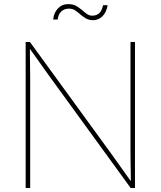

<svg xmlns="http://www.w3.org/2000/svg" viewBox="-20 -937 801 957"><path d="M107.9 0V-727.5H129.4L531.2 -175.3Q549.8 -149.9 567.6 -124.5Q585.4 -99.1 603.5 -74Q621.6 -48.8 639.6 -23.4H632.3Q632.3 -48.8 631.8 -74Q631.3 -99.1 630.9 -124.5Q630.4 -149.9 630.4 -175.3V-727.5H652.8V0H631.3L230.5 -551.3Q211.9 -576.7 194.1 -602.1Q176.3 -627.4 158.2 -652.8Q140.1 -678.2 121.6 -703.6H128.9Q128.9 -678.2 129.2 -652.8Q129.4 -627.4 129.9 -602.1Q130.4 -576.7 130.4 -551.3V0ZM443.8 -836.4Q423.3 -836.4 408.2 -845.2Q393.1 -854 380.4 -865.2Q367.7 -876.5 354.5 -885.3Q341.3 -894 324.2 -894Q300.3 -894 285.2 -879.6Q270 -865.2 267.6 -839.8H245.1Q248 -873 268.6 -894.8Q289.1 -916.5 320.3 -916.5Q343.3 -916.5 359.1 -907.7Q375 -898.9 387.7 -887.7Q400.4 -876.5 412.6 -867.7Q424.8 -858.9 439.9 -858.9Q460.9 -858.9 474.4 -871.1Q487.8 -883.3 493.7 -911.1H516.6Q510.7 -876.5 491.2 -856.4Q471.7 -836.4 443.8 -836.4Z"/></svg>

Font: Inter 17pt Thin
Style: Regular
Weight: 250
Version: Version 4.001;git-66647c0bb